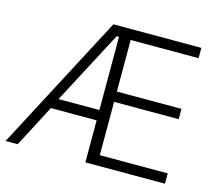

<svg xmlns="http://www.w3.org/2000/svg" viewBox="-100 -826 1088 953"><g transform="rotate(15 444.5 -349.0)"><path d="M413 0V-216H178L65 0H3L370 -698H822V-645H473V-380H805V-327H473V-53H822V0ZM413 -645H401L203 -269H413Z"/></g></svg>

Font: IBM Plex Sans Light
Style: Regular
Weight: 300
Designer: Mike Abbink, Paul van der Laan, Pieter van Rosmalen
Foundry: Bold Monday
Version: Version 3.201